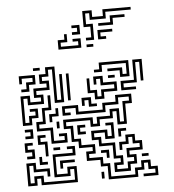

<svg xmlns="http://www.w3.org/2000/svg" viewBox="-53 -800 773 855"><g transform="rotate(-5 333.0 -372.5)"><path d="M39 -264V-396H81V-366H129V-384H99V-426H159V-444H129V-486H159V-516H201V-366H219V-480H231V-354H189V-504H171V-474H141V-456H171V-414H111V-396H141V-354H69V-384H51V-276H69V-306H99V-324H75V-336H111V-294H81V-264ZM105 -504V-516H135V-504ZM489 -444V-474H435V-486H501V-456H519V-504H411V-474H375V-486H399V-516H531V-444ZM489 -384V-426H549V-516H591V-420H579V-504H561V-414H501V-396H555V-384ZM45 -414V-426H69V-456H99V-474H51V-450H39V-486H111V-444H81V-414ZM249 -360V-480H261V-360ZM369 -354V-384H339V-450H351V-396H381V-366H399V-396H459V-414H399V-444H381V-420H369V-456H411V-426H471V-384H411V-354ZM435 -444V-456H465V-444ZM159 -174V-234H99V-276H129V-336H159V-390H171V-324H141V-264H111V-246H171V-186H219V-204H195V-216H231V-174ZM339 -324V-354H321V-330H309V-366H351V-336H375V-324ZM399 6V-54H369V-84H309V-126H339V-144H279V-174H249V-234H219V-276H351V-246H369V-276H429V-306H471V-246H489V-336H519V-354H471V-324H411V-294H279V-324H231V-306H255V-294H219V-336H291V-306H399V-336H459V-366H531V-324H501V-234H459V-294H441V-264H381V-234H339V-264H231V-246H261V-186H291V-156H351V-114H321V-96H381V-66H411V-6H519V-36H549V-66H591V-36H621V6H555V-6H609V-24H579V-54H561V-24H531V6ZM159 -270V-306H189V-330H201V-294H171V-270ZM189 -240V-270H201V-240ZM45 -204V-216H69V-234H45V-246H81V-204ZM279 -204V-246H315V-234H291V-216H315V-204ZM429 -24V-66H459V-84H429V-144H369V-174H339V-216H411V-186H429V-234H405V-246H441V-174H399V-204H351V-186H381V-156H441V-96H471V-54H441V-36H489V-66H519V-84H489V-126H549V-144H519V-174H501V-144H471V-120H459V-156H489V-186H531V-156H561V-114H501V-96H531V-54H501V-24ZM129 -120V-174H99V-216H135V-204H111V-186H141V-120ZM459 -180V-216H495V-204H471V-180ZM45 -114V-126H69V-144H39V-186H75V-174H51V-156H81V-114ZM39 6V-96H81V-66H141V-30H129V-54H69V-84H51V-6H69V-36H111V-6H249V-54H231V-24H159V-126H249V-144H225V-156H261V-114H171V-36H219V-66H261V6H99V-24H81V6ZM165 -144V-156H195V-144ZM399 -90V-114H375V-126H411V-90ZM99 -84V-120H111V-96H135V-84ZM189 -60V-96H255V-84H201V-60ZM555 -84V-96H585V-84ZM369 0V-30H381V0ZM352 -619V-631H376V-679H346V-751H388V-721H436V-751H562V-739H448V-709H376V-739H358V-691H388V-619ZM412 -679V-691H466V-721H532V-709H478V-679ZM292 -649V-661H316V-679H292V-691H328V-649ZM406 -619V-661H472V-649H418V-631H442V-619ZM226 -589V-631H256V-655H268V-619H238V-601H316V-619H292V-631H328V-589ZM352 -589V-601H382V-589Z"/></g></svg>

Font: Rubik Maze
Style: Regular
Weight: 400
Designer: Hubert and Fischer, NaN
Foundry: Hubert and Fischer, NaN
Version: Version 2.200